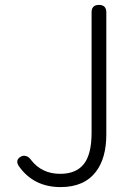

<svg xmlns="http://www.w3.org/2000/svg" viewBox="-20 -749 557 782"><path d="M227 13Q117 13 57 -72Q41 -96 63 -110Q74 -117 86 -113.5Q98 -110 106 -98Q150 -41 225 -41Q290 -41 321.5 -81Q353 -121 353 -208V-699Q353 -729 383 -729Q413 -729 413 -699V-465V-202Q413 -105 371 -50Q323 13 227 13Z"/></svg>

Font: GenSenRounded TW L
Style: Regular
Weight: 300
Version: Version 1.501;PS 1;hotconv 16.6.51;makeotf.lib2.5.65220